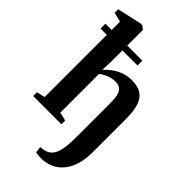

<svg xmlns="http://www.w3.org/2000/svg" viewBox="-317 -903 1235 1235"><g transform="rotate(45 300.0 -286.0)"><path d="M338 247.5Q329 247.5 318 246.8Q307 246 297.8 244.8Q288.5 243.5 284.5 242.5L279.5 199.5Q289 200 305.8 197Q322.5 194 335 187.5Q359.5 176 373 151.2Q386.5 126.5 392.5 86.2Q398.5 46 398.5 -12.5V-318Q398.5 -359 392 -386.2Q385.5 -413.5 369.5 -427Q353.5 -440.5 324.5 -440.5Q302 -440.5 281.8 -434.8Q261.5 -429 244.8 -419.8Q228 -410.5 214 -400.5V-48L272 -34.5V0H15V-34.5L72 -48V-733L7 -749.5V-781.5L175.5 -819H188L213.5 -800.5V-521L210.5 -434Q229.5 -455.5 256.5 -475.5Q283.5 -495.5 317.5 -508.5Q351.5 -521.5 392 -521.5Q446.5 -521.5 479.2 -500.5Q512 -479.5 526.8 -434.8Q541.5 -390 541.5 -318.5V-12.5Q541.5 50.5 526.2 98.8Q511 147 483.5 180Q456 213 419 229.8Q382 246.5 338 247.5ZM14.5 -613.5V-657.5H351V-613.5Z"/></g></svg>

Font: Merriweather 96pt
Style: Bold
Weight: 700
Version: Version 2.100